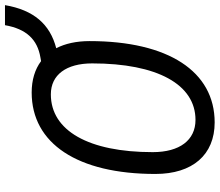

<svg xmlns="http://www.w3.org/2000/svg" viewBox="-74 -772 857 748"><g transform="rotate(-90 354.0 -398.5)"><path d="M250.5 9.8C449.7 9.8 567.4 -171.4 567.4 -477.5C567.4 -528.8 557.6 -572.8 539.6 -607.4C633.8 -631.8 688.5 -695.8 707.5 -807.1H629.4C614.7 -724.1 574.2 -680.7 502.9 -668.9L489.3 -666.5C457.5 -690.4 416 -703.1 367.2 -703.1C168 -703.1 49.8 -523.9 49.8 -221.2C49.8 -76.2 124.5 9.8 250.5 9.8ZM260.3 -64.9C181.6 -64.9 134.8 -126.5 134.8 -231.4C134.8 -481 218.3 -628.4 359.9 -628.4C436 -628.4 480.5 -568.4 480.5 -467.3C480.5 -214.4 398.9 -64.9 260.3 -64.9Z"/></g></svg>

Font: Cascadia Code SemiLight
Style: Italic
Weight: 350
Italic angle: -10°
Monospace: yes
Designer: Aaron Bell
Foundry: Saja Typeworks
Version: Version 2404.023